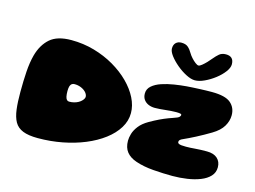

<svg xmlns="http://www.w3.org/2000/svg" viewBox="-106 -963 1566 1178"><g transform="rotate(15 677.5 -374.0)"><path d="M211 18.5Q151 18.5 115.8 4.2Q80.5 -10 63.5 -40Q46.5 -70 40.5 -118Q37.5 -141.5 36.2 -169Q35 -196.5 35 -228.5Q35 -298 39 -357.5Q43 -417 55.5 -464Q75 -535.5 121 -575.8Q167 -616 256 -616Q332 -616 401.8 -596Q471.5 -576 530.2 -541.8Q589 -507.5 632.5 -464Q676 -420.5 700 -372.5Q724 -324.5 724 -277.5Q724 -227.5 696.5 -182.8Q669 -138 620 -101Q571 -64 506.2 -37.2Q441.5 -10.5 366.2 4Q291 18.5 211 18.5ZM339 -247.5Q356 -247.5 370.2 -251.2Q384.5 -255 395.5 -261Q406.5 -267 414.2 -274.5Q422 -282 426 -289.2Q430 -296.5 430 -302.5Q430 -309.5 426.2 -317.5Q422.5 -325.5 415 -333Q407.5 -340.5 397 -346.5Q386.5 -352.5 373.5 -356.2Q360.5 -360 345 -360Q334 -360 327.2 -355.2Q320.5 -350.5 316.5 -340Q314.5 -334 313.5 -326.2Q312.5 -318.5 312.5 -308.5Q312.5 -298 313.2 -289Q314 -280 315.5 -273Q321 -247.5 339 -247.5ZM1068.5 29Q1011.5 29 947.2 24Q883 19 834 2Q793 -12 771.5 -39Q750 -66 750 -110Q750 -129.5 757.2 -154.2Q764.5 -179 784.5 -205Q804.5 -231 842.5 -253Q858.5 -262 873 -269.8Q887.5 -277.5 901.5 -284.2Q915.5 -291 928.8 -296.5Q942 -302 955 -307Q968 -312 980.5 -316Q1011.5 -326 1018.2 -333.2Q1025 -340.5 1025 -346Q1025 -352 1015.2 -353.8Q1005.5 -355.5 990 -355.5Q974.5 -355.5 957.5 -354.2Q940.5 -353 923 -351Q905.5 -349 888.5 -347.8Q871.5 -346.5 856.5 -346.5Q834 -346.5 815.5 -354.5Q797 -362.5 786 -378Q775 -393.5 775 -416.5Q775 -445.5 797.8 -465.2Q820.5 -485 856.5 -497Q892.5 -509 933.5 -515.5Q974.5 -522 1011.5 -525Q1029.5 -526.5 1049.8 -527.5Q1070 -528.5 1091.2 -529.5Q1112.5 -530.5 1132.8 -531Q1153 -531.5 1170.5 -531.5Q1256 -531.5 1290.2 -502.2Q1324.5 -473 1324.5 -424.5Q1324.5 -388.5 1304.2 -354.2Q1284 -320 1237 -292Q1215 -279 1192 -266Q1169 -253 1147.2 -241.8Q1125.5 -230.5 1107.2 -221.8Q1089 -213 1076.5 -207.5Q1060.5 -201 1055.2 -195.2Q1050 -189.5 1050 -182.5Q1050 -175.5 1056.2 -172Q1062.5 -168.5 1074.2 -167.2Q1086 -166 1103 -166Q1129 -166 1160.2 -168.8Q1191.5 -171.5 1235.5 -171.5Q1278.5 -171.5 1301.8 -150.5Q1325 -129.5 1325 -94Q1325 -60.5 1303 -37Q1281 -13.5 1244 1Q1207 15.5 1161.5 22.2Q1116 29 1068.5 29ZM1049.5 -573.5Q1025.5 -573.5 993.8 -589.8Q962 -606 932.5 -630.8Q903 -655.5 883.5 -681.2Q864 -707 864 -726.5Q864 -750 877.2 -762.8Q890.5 -775.5 912 -775.5Q939.5 -775.5 954.5 -762.2Q969.5 -749 981.5 -728Q989 -715 1001.8 -700.8Q1014.5 -686.5 1027.5 -676.8Q1040.5 -667 1048 -667Q1056 -667 1069.2 -677.8Q1082.5 -688.5 1096.5 -703.2Q1110.5 -718 1120.5 -730.5Q1136.5 -750 1152.5 -763.5Q1168.5 -777 1194.5 -777Q1244.5 -777 1244.5 -726.5Q1244.5 -705 1224.8 -678.5Q1205 -652 1174.2 -628.2Q1143.5 -604.5 1110 -589Q1076.5 -573.5 1049.5 -573.5Z"/></g></svg>

Font: Gluten Black
Style: Regular
Weight: 900
Designer: Tyler Finck
Foundry: Etcetera Type Company
Version: Version 1.300